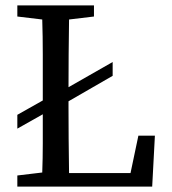

<svg xmlns="http://www.w3.org/2000/svg" viewBox="-20 -689 636 709"><path d="M44 -628V-669H327V-628L235 -617Q234 -553 233.5 -489.5Q233 -426 233 -367L396 -460V-409L233 -315V-290Q233 -237 233.5 -175.5Q234 -114 235 -50H462L491 -188H552L542 0H44V-41L136 -52Q138 -105 138 -159Q138 -213 138 -267L44 -214V-265L138 -318V-359Q138 -424 138 -489Q138 -554 136 -617Z"/></svg>

Font: Source Serif Pro
Style: Regular
Weight: 400
Designer: Frank Grießhammer
Foundry: Adobe Systems Incorporated
Version: Version 3.001;hotconv 1.0.111;makeotfexe 2.5.65597